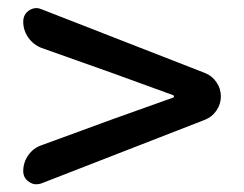

<svg xmlns="http://www.w3.org/2000/svg" viewBox="-20 -614 609 480"><path d="M83 -155.3Q77.1 -153.3 70.3 -153.3Q61.5 -153.3 52.7 -159.2Q38.1 -168.9 38.1 -186.5Q38.1 -208 50.8 -226.1Q63.5 -244.1 84 -251L262.7 -316.4L413.1 -370.1Q415 -371.1 415 -373Q415 -375 413.1 -376L262.7 -430.7L84 -494.1Q63.5 -502 50.8 -520Q38.1 -538.1 38.1 -559.6Q38.1 -578.1 52.7 -587.9Q61.5 -593.8 71.3 -593.8Q77.1 -593.8 84 -590.8L492.2 -431.6Q509.8 -424.8 521 -408.7Q532.2 -392.6 532.2 -373Q532.2 -353.5 521 -337.4Q509.8 -321.3 492.2 -314.5Z"/></svg>

Font: Gen Jyuu GothicX Medium
Style: Regular
Weight: 500
Designer: Ryoko NISHIZUKA (kana &amp; ideographs); Paul D. Hunt (Latin, Greek &amp; Cyrillic); Wenlong ZHANG (bopomofo); Sandoll C
Version: Version 1.058.20140828